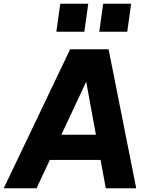

<svg xmlns="http://www.w3.org/2000/svg" viewBox="-47 -1009 799 1029"><path d="M-27 0 329 -745H535L683 0H520L492 -152H220L149 0ZM282 -287H467L415 -571ZM255 -839 276 -989H426L405 -839ZM485 -839 506 -989H656L635 -839Z"/></svg>

Font: Plus Jakarta Sans ExtraBold
Style: Italic
Weight: 800
Italic angle: -8°
Designer: Gumpita Rahayu
Foundry: Tokotype
Version: Version 2.071; ttfautohint (v1.8.4.7-5d5b);gftools[0.9.29]